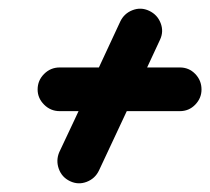

<svg xmlns="http://www.w3.org/2000/svg" viewBox="-20 -501 486 444"><path d="M325 -476Q344 -467 351.5 -447.5Q359 -428 350 -409Q315 -333 279.5 -257.5Q244 -182 209 -107Q209 -107 209 -107Q209 -107 209 -107Q200 -88 180.5 -80.5Q161 -73 142 -82Q123 -91 116 -110.5Q109 -130 117 -149Q153 -225 188 -300.5Q223 -376 258 -451Q267 -470 286.5 -477.5Q306 -485 325 -476ZM118 -244Q97 -244 82 -259Q67 -274 67 -294Q67 -315 82 -330Q97 -345 118 -345Q187 -345 256.5 -345Q326 -345 396 -345Q396 -345 396 -345Q396 -345 396 -345Q417 -345 431.5 -330Q446 -315 446 -294Q446 -274 431.5 -259Q417 -244 396 -244Q326 -244 256.5 -244Q187 -244 118 -244Q118 -244 118 -244Q118 -244 118 -244Z"/></svg>

Font: FRB American Cursive Ultra
Style: Bold Italic
Weight: 1000
Italic angle: -25°
Version: Version 2.0;Modular Font Editor K font №1